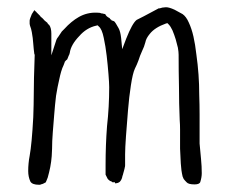

<svg xmlns="http://www.w3.org/2000/svg" viewBox="-20 -503 636 531"><path d="M266 -465 271 -464Q274 -457 283 -453Q285 -449 288 -448V-447L296 -444V-443H297Q299 -441 308 -425Q313 -416 315 -398L318 -367L329 -396Q346 -439 358 -448Q367 -452 419 -480H422Q425 -481 429 -482Q435 -483 439 -483Q448 -483 463 -476Q482 -466 485 -464Q495 -457 502 -441Q510 -424 515 -402Q520 -380 523 -353Q527 -325 529 -297Q531 -270 531 -241Q532 -213 532 -187Q532 -162 532 -141Q532 -120 532 -106Q534 -83 536 -63Q538 -43 538 -24Q538 -13 534 0Q532 7 518 7Q501 7 496 1Q491 -4 488 -8Q487 -10 485 -15Q481 -32 480 -51Q479 -71 478 -92Q478 -107 478 -119Q478 -126 478 -132Q478 -138 478 -145Q478 -158 477 -171Q475 -217 475 -262Q474 -307 474 -352Q474 -359 472 -371Q469 -382 466 -394Q462 -407 457 -419Q452 -430 446 -436L443 -439L439 -438Q408 -427 394 -409Q384 -397 382 -386Q379 -374 373 -362Q367 -349 363 -336V-337Q363 -337 363 -336Q359 -325 353 -313Q347 -300 342 -267Q337 -235 334 -198Q331 -162 328.5 -127.5Q326 -93 326 -76V-61Q326 -54 326 -47V-46Q326 -42 325 -40V-39Q324 -35 323 -31Q322 -28 321 -24L320 -20V-21Q320 -20 320 -20Q318 -15 318 -13Q316 -5 311 0Q306 4 298 4Q298 4 298 1H292Q292 1 292 1H291Q289 -1 287 -2H286H285Q278 -7 277 -10L272 -20V-24V-31V-47Q272 -102 276 -154Q282 -207 282 -262Q282 -273 280 -298Q278 -323 275 -349Q272 -375 267 -398Q262 -423 253 -430L250 -433L246 -432Q219 -426 199 -403Q176 -379 173 -357Q172 -352 170 -349Q168 -344 166 -339L165 -338Q162 -336 160 -333L159 -332V-331Q158 -329 156 -323V-324Q156 -324 156 -323Q152 -315 149 -304.5Q146 -294 144 -284Q139 -263 135 -238Q132 -213 130 -187Q128 -159 126 -137Q124 -112 124 -91Q124 -85 123 -71Q122 -57 119 -41Q116 -26 112 -12Q110 -6 108 -2L106 2H105Q102 4 97 6H96Q92 8 89 8H88Q69 8 64 -1Q58 -14 58 -30Q58 -41 59 -51Q60 -62 62 -72Q68 -105 72 -179Q73 -192 74 -288L76 -352L75 -353Q73 -368 72 -382Q71 -398 68 -414Q67 -419 66 -423Q65 -426 63 -432Q63 -434 62 -437V-446Q62 -450 68 -464Q69 -465 75 -475L79 -471Q80 -471 81 -469L82 -468L91 -459Q92 -457 93 -456L94 -455H95Q98 -452 100 -450Q102 -447 106 -444L111 -440Q111 -439 112 -438Q113 -436 116 -434Q122 -426 122 -410V-406V-400V-350L136 -393Q137 -395 138 -397Q139 -399 141 -401Q147 -410 151 -416Q156 -421 158 -423Q177 -444 198 -456Q221 -469 248 -468Q257 -468 260 -466Q261 -466 262 -466Z"/></svg>

Font: ToneOZ-Tsuipita-TC
Style: Tsuipita-TC
Weight: 400
Designer: :Jeffrey Xuan (Chih-Lin Hsuan)  :
Foundry: jeffreyx@gmail.com, cjkFonts.io
Version: Version 0.24071